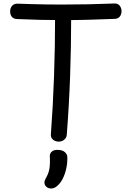

<svg xmlns="http://www.w3.org/2000/svg" viewBox="-20 -790 720 1098"><path d="M80 -681Q59 -681 48.5 -693Q38 -705 38 -725Q38 -743 48.5 -756Q59 -769 80 -769Q115 -768 160.5 -766.5Q206 -765 252.5 -764.5Q299 -764 336 -764Q411 -764 486 -765.5Q561 -767 634 -770Q654 -771 664.5 -757.5Q675 -744 675 -726Q675 -707 664.5 -694.5Q654 -682 633 -682Q560 -679 486.5 -677Q413 -675 339 -675Q274 -675 209 -676.5Q144 -678 80 -681ZM295 -697Q295 -707 299.5 -714Q304 -721 311 -726Q318 -731 326.5 -733.5Q335 -736 342 -736Q350 -736 358 -733.5Q366 -731 372.5 -726Q379 -721 383 -714Q387 -707 387 -697Q387 -524 381 -356Q375 -188 362 -21Q361 -7 354 2Q347 11 337 15.5Q327 20 316 20Q305 20 294 15.5Q283 11 276.5 1.5Q270 -8 271 -22Q283 -183 289 -353.5Q295 -524 295 -697ZM265 107Q263 90 274.5 78.5Q286 67 308 67Q337 67 351 80Q365 93 365 108Q366 141 359 173.5Q352 206 338.5 232.5Q325 259 304 276Q295 283 287 285.5Q279 288 272 288Q256 288 245 278Q234 268 234 253Q234 245 239.5 234.5Q245 224 250 214Q261 192 264 165Q267 138 265 107Z"/></svg>

Font: Playpen Sans Deva
Style: Regular
Weight: 400
Designer: Pooja Saxena, Gunjan Panchal, Laura Meseguer, Veronika Burian, José Scaglione
Foundry: TypeTogether
Version: Version 2.000